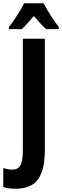

<svg xmlns="http://www.w3.org/2000/svg" viewBox="-76 -953 383 1185"><path d="M20 212Q0 212 -19.5 209.5Q-39 207 -56 201V84Q-44 88 -30.5 91Q-17 94 -1 94Q36 94 50.5 67Q65 40 65 -31V-714H201V-33Q201 60 180 113.5Q159 167 118.5 189.5Q78 212 20 212ZM193 -933Q210 -900 234.5 -861.5Q259 -823 287 -786V-773H209Q192 -788 173 -808.5Q154 -829 133 -854Q111 -829 92 -807.5Q73 -786 58 -773H-21V-786Q-5 -806 13 -833Q31 -860 47.5 -887Q64 -914 74 -933Z"/></svg>

Font: Noto Sans ExtraCondensed
Style: Bold
Weight: 700
Width: 2
Designer: Monotype Design Team
Foundry: Monotype Imaging Inc.
Version: Version 2.013; ttfautohint (v1.8.4.7-5d5b)